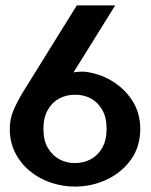

<svg xmlns="http://www.w3.org/2000/svg" viewBox="-20 -680 556 709"><path d="M256.9 9Q210.7 9 167.5 -5.7Q124.3 -20.4 90.1 -48.5Q55.9 -76.7 36 -116.1Q16.1 -155.5 16.1 -204.2Q16.1 -239.9 29.3 -271.4Q42.5 -303 64.1 -338.8L263.6 -660H405.3L251.5 -412.6Q260.5 -414.5 269.9 -415Q279.3 -415.5 289.6 -415.5Q345.2 -409.8 392.3 -381.7Q439.5 -353.5 468.7 -308.2Q497.9 -262.9 497.9 -203.9Q497.9 -138.3 463.7 -90.6Q429.5 -42.9 374.2 -17Q319 9 256.9 9ZM256.1 -77.8Q288.4 -77.8 314.7 -91.7Q340.9 -105.5 357.3 -133.8Q373.6 -162.1 373.6 -204.2Q373.6 -247.1 357.2 -275Q340.8 -302.9 315 -316.6Q289.3 -330.3 256.9 -330.3Q225.6 -330.3 199.3 -316.6Q173.1 -302.9 156.7 -274.5Q140.4 -246.1 140.4 -204Q140.4 -161.1 156.8 -133.5Q173.2 -106 199 -91.9Q224.7 -77.8 256.1 -77.8Z"/></svg>

Font: Panamera Thin
Style: Regular
Weight: 100
Designer: Bastien Sozeau
Foundry: NBR — Bastien Sozeau
Version: Version 3.003;gftools[0.9.33]